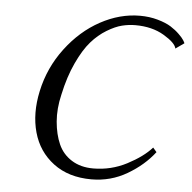

<svg xmlns="http://www.w3.org/2000/svg" viewBox="-50 -707 766 767"><g transform="rotate(5 333.5 -324.0)"><path d="M593.8 -121.1Q552.2 -66.9 486.8 -28.6Q421.4 9.8 343.8 9.8Q252.4 9.8 191.4 -36.1Q130.4 -82 109.4 -157.5Q88.4 -232.9 107.9 -323.2Q128.4 -418.9 186.8 -496.3Q245.1 -573.7 322.8 -616Q400.4 -658.2 481 -658.2Q519.5 -658.2 552.7 -648.7Q585.9 -639.2 606 -626.5Q626 -613.8 640.6 -599.4Q655.3 -585 660.9 -575.9Q666.5 -566.9 667 -564L632.8 -540Q628.4 -562.5 580.8 -590.8Q533.2 -619.1 465.8 -619.1Q439.5 -619.1 412.6 -612.5Q385.7 -606 352.5 -585.9Q319.3 -565.9 291.3 -533.9Q263.2 -502 237.1 -446Q210.9 -390.1 195.3 -316.9Q181.6 -259.3 186 -208Q190.4 -156.7 207.5 -118.2Q224.6 -79.6 260.7 -56.9Q296.9 -34.2 347.2 -34.2Q418.9 -34.2 482.2 -67.1Q545.4 -100.1 579.1 -138.2Z"/></g></svg>

Font: Linux Biolinum
Style: Italic
Weight: 400
Italic angle: -12°
Designer: Philipp H. Poll
Foundry: Philipp H. Poll
Version: Version 1.1.3 ; ttfautohint (v0.9)